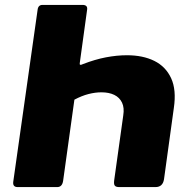

<svg xmlns="http://www.w3.org/2000/svg" viewBox="-20 -762 779 782"><path d="M316 -742Q337 -742 335 -724L305 -506Q302 -493 318 -501Q367 -520 411.5 -528.5Q456 -537 497 -537Q562 -537 608.5 -514Q655 -491 677 -443.5Q699 -396 688 -322L648 -32Q643 0 613 0H466Q452 0 447.5 -6Q443 -12 445 -27L482 -292Q487 -323 477 -344Q467 -365 445.5 -375.5Q424 -386 393 -386Q368 -386 340.5 -379Q313 -372 283 -356L237 -25Q233 0 213 0H52Q31 0 34 -22L133 -721Q135 -742 153 -742Z"/></svg>

Font: Libre Franklin ExtraBold
Style: Italic
Weight: 800
Italic angle: -8°
Designer: Pablo Impallari, Rodrigo Fuenzalida, Nhung Nguyen
Foundry: Impallari Type
Version: Version 3.000